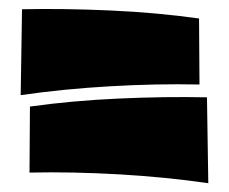

<svg xmlns="http://www.w3.org/2000/svg" viewBox="-20 -574 520 436"><path d="M453 -158Q356 -172 250.2 -178.1Q144.4 -184.2 47 -182.1L48 -332Q143.3 -345.4 249.1 -350.2Q355 -355 450 -353ZM27 -358 30 -553Q125 -555 230.9 -550.2Q336.7 -545.4 432 -532L433 -382.1Q336.4 -384.2 230.2 -378.1Q124 -372 27 -358Z"/></svg>

Font: Marhey Light
Style: Regular
Weight: 300
Designer: Nur Syamsi & Bustanul Arifin
Foundry: Namelatype
Version: Version 1.000